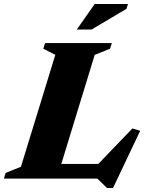

<svg xmlns="http://www.w3.org/2000/svg" viewBox="-54 -891 724 958"><path d="M418.5 -617 229.5 0H-34.5L-26 -28L50.5 -59L222 -617.5L162 -648L171 -676H504L495 -648ZM408.5 -44 606.5 -250 645.5 -238.5 510 47H480L431.5 0H97L121 -73H468.5ZM329 -743.5 418.5 -871H584.5L577 -847L402.5 -743.5Z"/></svg>

Font: Newsreader 16pt 16pt ExtraBold
Style: Italic
Weight: 800
Italic angle: -17°
Version: Version 1.003